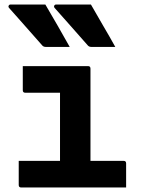

<svg xmlns="http://www.w3.org/2000/svg" viewBox="-20 -831 640 851"><path d="M181 -811Q209 -763 236 -716.5Q263 -670 289 -623H183Q172 -623 166 -631Q137 -664 113.5 -690.5Q90 -717 68 -742Q46 -767 20 -796Q16 -801 18.5 -806Q21 -811 27 -811ZM383 -811Q410 -763 437.5 -716.5Q465 -670 491 -623H385Q374 -623 368 -631Q339 -664 315.5 -690.5Q292 -717 270 -742Q248 -767 222 -796Q218 -801 220.5 -806Q223 -811 229 -811ZM63 -118H246V-420H92Q81 -420 81 -431V-538H370Q381 -538 381 -527V-118H528Q539 -118 539 -107V0H74Q63 0 63 -11Z"/></svg>

Font: Recursive Mn Lnr St
Style: Bold
Weight: 700
Monospace: yes
Version: Version 1.079;hotconv 1.0.112;makeotfexe 2.5.65598; ttfautoh